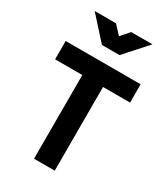

<svg xmlns="http://www.w3.org/2000/svg" viewBox="-221 -1012 967 1109"><g transform="rotate(30 263.0 -457.0)"><path d="M206.1 -765.1 71.8 -914.1H213.9L266.1 -857.9L314.9 -914.1H457L323.2 -765.1ZM13.2 -558.1V-680.2H513.2V-558.1H333V0H194.8V-558.1Z"/></g></svg>

Font: TitilliumWeb-Bold
Style: Bold
Weight: 700
Version: Version 1.001;PS 57.000;hotconv 1.0.70;makeotf.lib2.5.55311